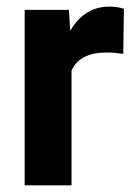

<svg xmlns="http://www.w3.org/2000/svg" viewBox="-20 -558 405 578"><path d="M351.1 -396Q322.3 -399.9 300.3 -399.9Q220.2 -399.9 195.3 -345.7V0H54.2V-528.3H187.5L191.4 -465.3Q233.9 -538.1 309.1 -538.1Q332.5 -538.1 353 -531.7Z"/></svg>

Font: Vazir UI
Style: Bold-UI
Weight: 700
Designer: Saber Rastikerdar
Foundry: Saber Rastikerdar
Version: Version 30.1.0